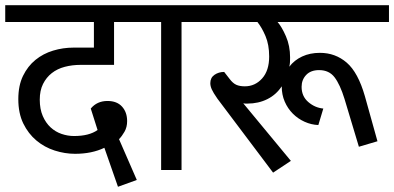

<svg xmlns="http://www.w3.org/2000/svg" viewBox="-30 -650 1507 734"><path d="M456 -187Q456 -164 446 -146.5Q436 -129 425 -118L493 38L421 64L369 -85Q321 -62 257 -62Q218 -62 179 -74.5Q140 -87 109 -113Q78 -139 59 -178Q40 -217 40 -271Q40 -323 58 -360Q76 -397 105.5 -421Q135 -445 173 -456.5Q211 -468 251 -468H329V-566H-10V-630H526V-566H406V-402H278Q246 -402 217.5 -394.5Q189 -387 168 -370.5Q147 -354 134.5 -329Q122 -304 122 -269Q122 -233 133.5 -206.5Q145 -180 163.5 -163Q182 -146 205.5 -138Q229 -130 253 -130Q311 -130 343 -153L317 -235Q341 -264 381 -264Q417 -264 436.5 -242.5Q456 -221 456 -187Z M586 -566H496V-630H754V-566H664V0H586Z M1047 -320Q1026 -288 992 -271Q958 -254 916 -254Q911 -254 908 -254Q905 -254 900 -255L1082 -35L1014 10L801 -273Q785 -296 779.5 -308.5Q774 -321 774 -332Q774 -353 790 -364Q806 -375 827 -375L848 -348Q860 -332 873 -326Q886 -320 906 -320Q945 -320 972 -350Q999 -380 999 -434Q999 -479 985 -512Q971 -545 954 -566H734V-630H1457V-566H1031Q1047 -548 1063 -511.5Q1079 -475 1079 -430Q1079 -419 1078.5 -411.5Q1078 -404 1076 -395Q1095 -420 1125 -434Q1155 -448 1193 -448Q1252 -448 1295.5 -410.5Q1339 -373 1365 -282L1413 -110L1342 -89L1287 -272Q1270 -327 1249 -354.5Q1228 -382 1190 -382Q1158 -382 1140.5 -363.5Q1123 -345 1123 -318Q1123 -282 1148.5 -260Q1174 -238 1206 -235L1187 -172Q1160 -173 1134.5 -184.5Q1109 -196 1089.5 -215.5Q1070 -235 1058.5 -261.5Q1047 -288 1047 -320Z"/></svg>

Font: Mukta
Style: Regular
Weight: 400
Designer: Girish Dalvi and Yashodeep Gholap
Foundry: Ek Type
Version: Version 2.538;PS 1.001;hotconv 16.6.51;makeotf.lib2.5.65220;